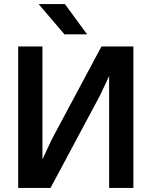

<svg xmlns="http://www.w3.org/2000/svg" viewBox="-20 -930 750 950"><path d="M520 -554 476 -460 230 0H70V-700H190V-141L236 -240L482 -700H640V0H520ZM171 -910H301L411 -760H299Z"/></svg>

Font: Retni Sans
Style: Bold
Weight: 700
Designer: Vitaly Kuzmin
Foundry: ParaType Ltd.
Version: Version 1.00;March 2, 2019;FontCreator 11.5.0.2425 64-bit; t